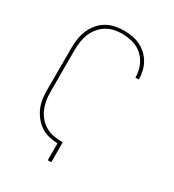

<svg xmlns="http://www.w3.org/2000/svg" viewBox="-180 -846 859 948"><g transform="rotate(30 250.0 -371.5)"><path d="M240 0V-96Q215 -97 190 -103Q165 -109 144 -123Q123 -137 107 -157Q91 -177 81 -200Q71 -223 67.5 -248.5Q64 -274 64 -299V-540Q64 -566 68 -591.5Q72 -617 82 -641Q92 -665 109 -685.5Q126 -706 148 -719Q170 -732 195.5 -737.5Q221 -743 247 -743Q271 -743 294.5 -739Q318 -735 339 -725Q360 -715 377.5 -699Q395 -683 407 -662.5Q419 -642 424.5 -619Q430 -596 430 -572V-570H411V-572Q411 -604 399 -634Q387 -664 364 -685.5Q341 -707 310 -716Q279 -725 247 -725Q224 -725 201 -720Q178 -715 158 -702.5Q138 -690 123 -671.5Q108 -653 99 -631.5Q90 -610 86.5 -586.5Q83 -563 83 -540V-299Q83 -275 87 -251Q91 -227 100.5 -205Q110 -183 126 -164.5Q142 -146 163 -134Q184 -122 208 -118Q232 -114 257 -114H260V0Z"/></g></svg>

Font: Iosevka Thin
Style: Regular
Weight: 100
Monospace: yes
Designer: Belleve Invis
Foundry: Belleve Invis
Version: Version 32.5.0; ttfautohint (v1.8.4)